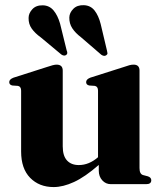

<svg xmlns="http://www.w3.org/2000/svg" viewBox="-20 -728 641 759"><path d="M63.5 -129V-369.5Q63.5 -386 51 -388.5L29 -390Q16.5 -392.5 16.5 -403.5Q16.5 -414.5 33.5 -421L165 -463Q192 -472.5 203.5 -472.5Q228 -472.5 228 -449V-149.5Q228 -112 244.8 -93.8Q261.5 -75.5 291.5 -75.5Q332 -75.5 367.5 -106.5V-369.5Q367.5 -386 355 -388.5L333 -390Q320.5 -392.5 320.5 -403.5Q320.5 -414.5 337 -421L469 -463Q483 -468 491.5 -470.2Q500 -472.5 508 -472.5Q531.5 -472.5 531.5 -449V-63.5Q531.5 -40 545.5 -36L564.5 -31Q578 -26.5 578 -15.5Q578 0 558 0H418Q398 0 384.2 -15.2Q370.5 -30.5 370.5 -53V-76Q316 -28.5 272.5 -8.5Q229 11.5 192 11.5Q135 11.5 99.2 -25Q63.5 -61.5 63.5 -129ZM378 -633 403 -527.5Q404.5 -522 404.8 -517.5Q405 -513 400.5 -510Q392.5 -503.5 380.5 -511.5L300.5 -580.5Q278 -597.5 265.8 -616.2Q253.5 -635 254 -659Q254.5 -677.5 269.8 -693Q285 -708.5 311.5 -707.5Q338 -706.5 353.8 -686.5Q369.5 -666.5 378 -633ZM217.5 -634.5 243.5 -529Q249 -516.5 242.5 -511.5Q234.5 -504.5 222.5 -512.5L141.5 -580Q118.5 -596.5 105.5 -614.8Q92.5 -633 93 -657Q93 -675.5 107.8 -691.5Q122.5 -707.5 149 -707Q175 -706.5 191.5 -687Q208 -667.5 217.5 -634.5Z"/></svg>

Font: Fraunces 72pt S000
Style: Bold
Weight: 700
Version: Version 1.000; ttfautohint (v1.8.3)